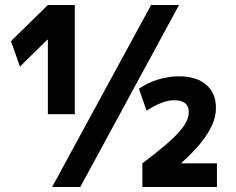

<svg xmlns="http://www.w3.org/2000/svg" viewBox="-20 -750 947 770"><path d="M189 0 586 -730H698L302 0ZM172 -292V-591H170L60 -483L24 -585L172 -730H280V-292ZM551 -95Q603 -134 638.5 -164Q674 -194 696 -218.5Q718 -243 727.5 -262.5Q737 -282 737 -301Q737 -324 722.5 -336Q708 -348 679 -348Q631 -348 568 -306L537 -394Q569 -417 612 -430.5Q655 -444 698 -444Q767 -444 806.5 -410.5Q846 -377 846 -317Q846 -284 831.5 -250.5Q817 -217 787 -179Q757 -141 708 -97V-95H850V0H551Z"/></svg>

Font: M PLUS 2 Thin SemiBold
Style: Regular
Weight: 600
Version: Version 1.001